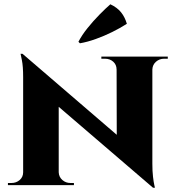

<svg xmlns="http://www.w3.org/2000/svg" viewBox="-20 -864 819 896"><path d="M85 -613 683 -99 694 12 96 -501ZM91 -60V0H17V-10Q17 -10 25 -10Q33 -10 33 -10Q56 -10 72 -24Q88 -38 88 -60ZM254 -60Q255 -38 271 -24Q287 -10 309 -10Q309 -10 317 -10Q325 -10 325 -10V0H252V-60ZM85 -613 254 -433V0H88V-504Q88 -555 82 -584Q76 -613 76 -613ZM691 -600V-100Q691 -65 694 -39.5Q697 -14 700 -1Q703 12 703 12H694L525 -181L524 -600ZM689 -540V-600H763V-590Q763 -590 754.5 -590Q746 -590 746 -590Q724 -590 708 -576Q692 -562 691 -540ZM524 -540Q524 -562 508.5 -576Q493 -590 470 -590Q470 -590 461.5 -590Q453 -590 453 -590V-600H527V-540ZM346 -669Q362 -700 388.5 -733Q415 -766 444 -795.5Q473 -825 495 -844Q527 -829 545 -806.5Q563 -784 572 -753Q541 -733 503.5 -714.5Q466 -696 427 -682Q388 -668 353 -662Z"/></svg>

Font: Cinzel ExtraBold
Style: Regular
Weight: 800
Designer: Natanael Gama
Version: Version 2.000